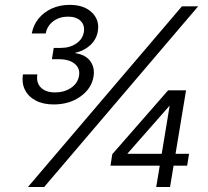

<svg xmlns="http://www.w3.org/2000/svg" viewBox="-20 -753 837 773"><path d="M196.3 -332.5Q153.3 -332.5 123.5 -348.4Q93.8 -364.3 80.3 -391.6Q66.9 -418.9 72.3 -453.6H130.4Q125 -420.4 144.5 -400.6Q164.1 -380.9 201.7 -380.9Q238.3 -380.9 265.4 -398.9Q292.5 -417 297.9 -446.3Q303.7 -476.6 281.5 -495.6Q259.3 -514.6 216.8 -514.6H189L196.3 -560.1H224.1Q261.2 -560.1 286.9 -577.6Q312.5 -595.2 317.4 -623Q322.3 -651.4 304.7 -668.7Q287.1 -686 253.9 -686Q219.7 -686 194.8 -667.7Q169.9 -649.4 164.1 -618.2H107.9Q114.3 -652.3 135.3 -678.2Q156.2 -704.1 188.7 -718.8Q221.2 -733.4 260.3 -733.4Q318.4 -733.4 349.9 -702.9Q381.3 -672.4 374 -627.9Q368.7 -594.7 343.8 -571.5Q318.8 -548.3 283.2 -540.5L282.7 -539.1Q325.2 -532.7 344 -506.1Q362.8 -479.5 356.4 -443.8Q348.6 -396.5 304 -364.5Q259.3 -332.5 196.3 -332.5ZM92.3 0 712.4 -727.5H777.8L157.7 0ZM424.8 -85.9 432.1 -132.3 656.7 -389.2H695.3L684.6 -326.7H662.1L493.7 -135.3L493.2 -133.8H741.2L733.4 -85.9ZM608.9 0 625.5 -100.1 628.9 -120.6 673.3 -389.2H729L664.6 0Z"/></svg>

Font: Inter 28pt Light
Style: Italic
Weight: 300
Italic angle: -9.3988°
Designer: Rasmus Andersson
Foundry: rsms
Version: Version 4.001;git-66647c0bb